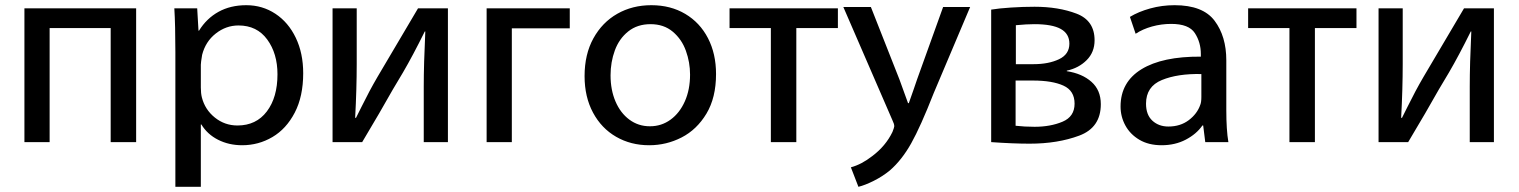

<svg xmlns="http://www.w3.org/2000/svg" viewBox="-20 -519 5845 739"><path d="M74 -487H504V28H406V-411H171V28H74Z M655 -318Q655 -422 651 -487H739L744 -401H746Q775 -448 821 -473.5Q867 -499 928 -499Q990 -499 1040 -466Q1090 -433 1118.5 -373.5Q1147 -314 1147 -237Q1147 -148 1114.5 -85.5Q1082 -23 1028.5 8.5Q975 40 912 40Q861 40 819.5 19Q778 -2 755 -40H753V200H655ZM753 -182Q753 -160 757 -144Q769 -97 807 -66.5Q845 -36 894 -36Q966 -36 1007 -90Q1048 -144 1048 -233Q1048 -313 1008.5 -367Q969 -421 898 -421Q850 -421 810.5 -390Q771 -359 758 -308Q753 -278 753 -270Z M1353 -274Q1353 -177 1347 -66L1350 -65L1372 -109Q1402 -170 1433 -223L1589 -487H1704V28H1611V-187Q1611 -271 1617 -398H1615Q1569 -305 1531 -240Q1499 -188 1439 -82L1374 28H1260V-487H1353Z M1853 -487H2173V-410H1950V28H1853Z M2478 40Q2408 40 2351.5 7.5Q2295 -25 2262.5 -85.5Q2230 -146 2230 -226Q2230 -310 2264 -371.5Q2298 -433 2356 -466Q2414 -499 2487 -499Q2561 -499 2617.5 -465.5Q2674 -432 2705 -372Q2736 -312 2736 -234Q2736 -143 2699 -81.5Q2662 -20 2603.5 10Q2545 40 2479 40ZM2482 -33Q2526 -33 2561 -58.5Q2596 -84 2616 -129Q2636 -174 2636 -232Q2636 -279 2620 -323.5Q2604 -368 2569.5 -397Q2535 -426 2484 -426Q2433 -426 2398 -398Q2363 -370 2346.5 -325Q2330 -280 2330 -229Q2330 -173 2349 -128.5Q2368 -84 2402.5 -58.5Q2437 -33 2481 -33Z M2788 -487H3205V-411H3045V28H2947V-411H2788Z M3332 -492 3442 -213 3475 -122H3478Q3488 -149 3497 -176Q3508 -208 3510 -214L3610 -492H3714L3574 -161Q3523 -31 3487 33Q3451 97 3405 137Q3377 160 3343 177Q3309 194 3284 200L3255 125Q3296 114 3337 82Q3389 43 3415 -11Q3422 -29 3422 -33Q3422 -42 3415 -56L3226 -492Z M3795 -482Q3825 -487 3871.5 -490Q3918 -493 3962 -493Q4054 -493 4123.5 -466.5Q4193 -440 4193 -364Q4193 -318 4162.5 -287.5Q4132 -257 4086 -247V-245Q4145 -236 4181 -204Q4217 -172 4217 -118Q4217 -28 4134 3Q4051 34 3943 34Q3879 34 3795 28ZM3958 -272Q4016 -272 4056 -291Q4096 -310 4096 -351Q4096 -389 4063 -407.5Q4030 -426 3961 -426Q3932 -426 3890 -422V-272ZM3889 -35Q3924 -31 3962 -31Q4023 -31 4069.5 -50.5Q4116 -70 4116 -120Q4116 -170 4073 -189.5Q4030 -209 3956 -209H3889Z M4700 -95Q4700 -19 4708 28H4619L4611 -36H4608Q4585 -3 4544 18.5Q4503 40 4451 40Q4401 40 4365.5 19Q4330 -2 4311.5 -36Q4293 -70 4293 -109Q4293 -203 4373.5 -252.5Q4454 -302 4602 -301V-311Q4602 -356 4579 -391.5Q4556 -427 4488 -427Q4450 -427 4414 -417Q4378 -407 4351 -389L4329 -454Q4362 -474 4407 -486.5Q4452 -499 4501 -499Q4610 -499 4655 -439Q4700 -379 4700 -287ZM4604 -234Q4513 -236 4452 -211Q4391 -186 4391 -120Q4391 -77 4415.5 -54.5Q4440 -32 4477 -32Q4523 -32 4555.5 -56.5Q4588 -81 4600 -116Q4604 -126 4604 -146Z M4784 -487H5201V-411H5041V28H4943V-411H4784Z M5379 -274Q5379 -177 5373 -66L5376 -65L5398 -109Q5428 -170 5459 -223L5615 -487H5730V28H5637V-187Q5637 -271 5643 -398H5641Q5595 -305 5557 -240Q5525 -188 5465 -82L5400 28H5286V-487H5379Z"/></svg>

Font: LINE Seed Sans KR Regular
Style: Regular
Weight: 400
Designer: LINE VX Design & Sandoll Inc & Dalton Maag Ltd
Foundry: Sandoll Inc.
Version: Version 1.000